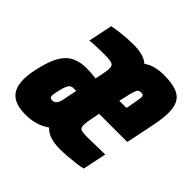

<svg xmlns="http://www.w3.org/2000/svg" viewBox="-147 -656 801 801"><g transform="rotate(45 253.5 -255.0)"><path d="M100 8Q60 8 35.5 -4Q11 -16 0.5 -38Q-10 -60 -10 -91Q-10 -105 -8 -121.5Q-6 -138 -2 -155Q10 -211 28 -245Q46 -279 74.5 -294.5Q103 -310 146 -310Q156 -310 166 -309Q176 -308 185 -307.5Q194 -307 200 -306L205 -329Q208 -345 210 -356.5Q212 -368 212 -375Q212 -388 207 -393.5Q202 -399 190 -401Q178 -403 157 -403Q141 -403 125.5 -402.5Q110 -402 96.5 -401.5Q83 -401 70 -399L92 -506Q111 -510 143.5 -514Q176 -518 213 -518Q243 -518 264.5 -512Q286 -506 301 -493Q319 -506 341.5 -512Q364 -518 390 -518Q439 -518 466.5 -507.5Q494 -497 505.5 -475.5Q517 -454 517 -420Q517 -390 509 -348.5Q501 -307 490 -254L481 -212H315Q309 -184 305.5 -165Q302 -146 302 -135Q302 -122 306.5 -116.5Q311 -111 322 -109.5Q333 -108 351 -108Q360 -108 379 -108.5Q398 -109 419 -109.5Q440 -110 453 -110L431 -5Q415 -1 393.5 1.5Q372 4 348.5 6Q325 8 303 8Q269 8 245.5 0Q222 -8 208 -24Q194 -14 176.5 -6.5Q159 1 140 4.5Q121 8 100 8ZM137 -113Q145 -113 150.5 -116.5Q156 -120 160 -127.5Q164 -135 167 -147.5Q170 -160 173 -179L180 -212H164Q154 -212 147.5 -207Q141 -202 136.5 -190.5Q132 -179 127 -158Q126 -151 124 -142.5Q122 -134 122 -128Q122 -121 125 -117Q128 -113 137 -113ZM336 -310H378L381 -323Q384 -340 386 -351.5Q388 -363 389.5 -371.5Q391 -380 391 -385Q391 -392 389 -394.5Q387 -397 384 -398Q381 -399 375 -399Q369 -399 364.5 -397Q360 -395 356 -386.5Q352 -378 347.5 -360Q343 -342 336 -310Z"/></g></svg>

Font: Saira ExtraCondensed Black
Style: Italic
Weight: 900
Width: 2
Italic angle: -12°
Designer: Hector Gatti with collaboration of the Omnibus-Type team
Foundry: Omnibus-Type
Version: Version 1.101